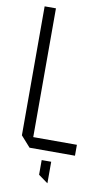

<svg xmlns="http://www.w3.org/2000/svg" viewBox="-95 -749 522 953"><g transform="rotate(10 165.5 -273.0)"><path d="M98 0 50 -54V-55H327V0ZM50 -55V-704H107V-55ZM215 158 168 124V50H216V158Z"/></g></svg>

Font: Foldit Light
Style: Regular
Weight: 300
Version: Version 1.003